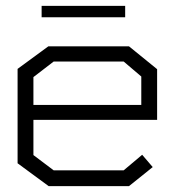

<svg xmlns="http://www.w3.org/2000/svg" viewBox="-20 -635 596 655"><path d="M94 -226V-106L163 -54H402L465 -107L501 -65L420 0H146L40 -78V-400L145 -477H420L516 -399V-226ZM462 -374 402 -425H163L94 -372V-277H462ZM122 -615H407V-576H122Z"/></svg>

Font: Turret Road
Style: Regular
Weight: 400
Designer: Noponies
Foundry: Noponies
Version: Version 1.001; ttfautohint (v1.8)